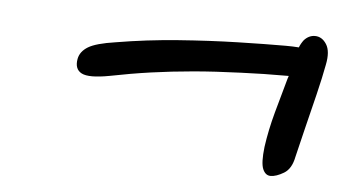

<svg xmlns="http://www.w3.org/2000/svg" viewBox="-34 -527 767 406"><g transform="rotate(5 350.0 -323.5)"><path d="M194 -353Q151 -345 135.5 -353Q120 -361 124 -383Q127 -399 143.5 -409Q160 -419 201 -425Q266 -436 332.5 -441Q399 -446 458.5 -447.5Q518 -449 560 -449Q575 -449 588 -448Q591 -456 597 -464Q607 -475 620 -475Q635 -475 644.5 -460Q654 -445 648 -416Q643 -389 634 -352Q625 -315 616 -279Q607 -243 601 -217Q596 -191 580 -181.5Q564 -172 552 -172Q541 -172 535.5 -185Q530 -198 534 -232Q539 -268 549.5 -306.5Q560 -345 570 -380Q571 -383 572 -386Q516 -386 471 -384Q416 -382 370 -378Q324 -374 281.5 -368Q239 -362 194 -353Z"/></g></svg>

Font: Shantell Sans Light Light
Style: Italic
Weight: 300
Italic angle: -11°
Version: Version 1.008;[ac192a2d6]